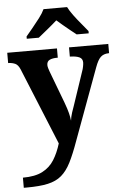

<svg xmlns="http://www.w3.org/2000/svg" viewBox="-64 -811 708 1096"><g transform="rotate(-5 289.5 -263.0)"><path d="M27 182Q97 182 139.5 160Q182 138 207 98Q232 58 248 5L68 -435Q57 -461 41 -468.5Q25 -476 4 -477H0V-536H285V-483H282Q254 -483 238 -475Q222 -467 222 -446Q222 -438 225.5 -426.5Q229 -415 232 -407L301 -224Q315 -186 321 -162Q327 -138 329 -118Q331 -139 339.5 -165Q348 -191 351 -198L417 -394Q421 -404 424 -419Q427 -434 427 -443Q427 -465 409 -473.5Q391 -482 358 -483H354V-536H579V-483H575Q547 -482 530.5 -466.5Q514 -451 499 -410L348 0Q322 73 298.5 119.5Q275 166 244 192.5Q213 219 165.5 229.5Q118 240 44 240H27ZM118 -619Q134 -638 155.5 -664Q177 -690 197.5 -717Q218 -744 228 -766H363Q374 -744 394 -717Q414 -690 436 -664Q458 -638 473 -619V-606H404Q390 -617 370 -633Q350 -649 330 -666Q310 -683 295 -696Q273 -676 240.5 -649.5Q208 -623 187 -606H118Z"/></g></svg>

Font: Noto Serif Bengali
Style: Bold
Weight: 700
Designer: Juan Bruce, Universal Thirst, Indian Type Foundry and the Monotype Design Team.
Foundry: Monotype Imaging Inc.
Version: Version 2.003; ttfautohint (v1.8.4.7-5d5b)